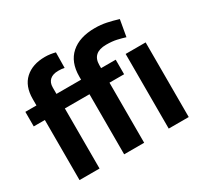

<svg xmlns="http://www.w3.org/2000/svg" viewBox="-155 -969 1239 1177"><g transform="rotate(-30 464.5 -380.0)"><path d="M234.4 0H92.8V-574.2Q92.8 -664.6 145 -712.4Q197.3 -760.3 286.6 -760.3Q305.7 -760.3 323.7 -757.6Q341.8 -754.9 358.9 -750.5L357.4 -641.1Q348.1 -643.6 337.6 -644.5Q327.1 -645.5 314 -645.5Q275.9 -645.5 255.1 -627Q234.4 -608.4 234.4 -574.2ZM339.4 -528.3V-425.3H14.2V-528.3ZM550.3 0H408.7V-550.3Q408.7 -652.3 469.5 -706.3Q530.3 -760.3 639.6 -760.3Q681.6 -760.3 720.2 -752.2Q758.8 -744.1 800.3 -731.4L779.8 -614.7Q753.4 -623 722.4 -630.1Q691.4 -637.2 648.9 -637.2Q599.6 -637.2 575 -615.2Q550.3 -593.3 550.3 -550.3ZM653.8 -528.3V-425.3H330.1V-528.3ZM865.7 -528.3V0H724.1V-528.3Z"/></g></svg>

Font: RobotoDEMO
Style: Regular
Weight: 400
Designer: Christian Robertson
Foundry: Google
Version: Version 2.136